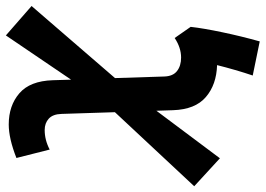

<svg xmlns="http://www.w3.org/2000/svg" viewBox="-153 -607 909 657"><g transform="rotate(-90 301.5 -278.5)"><path d="M488.3 155.8 371.6 131.8Q380.9 104.5 390.4 71.8Q399.9 39.1 407.2 9.8Q340.3 7.8 297.9 -28.6Q255.4 -64.9 252.9 -141.1L251 -197.8L88.4 19.5L-7.3 -68.4L246.1 -339.8L240.2 -522.5Q239.3 -552.2 223.9 -566.2Q208.5 -580.1 185.1 -580.1Q150.9 -580.1 118.2 -563L89.4 -676.8Q156.2 -703.1 204.1 -703.1Q268.6 -703.1 310.8 -666.7Q353 -630.4 355.5 -552.2L357.4 -489.7L508.8 -712.9L609.4 -625L362.8 -339.4L368.2 -170.9Q369.1 -141.1 387 -127.2Q404.8 -113.3 433.1 -113.3Q466.8 -113.3 500 -135.3L538.1 -80.6Q533.2 -36.6 519.5 28.3Q505.9 93.3 488.3 155.8Z"/></g></svg>

Font: CaskaydiaCove NF
Style: Bold Italic
Weight: 700
Italic angle: -10°
Designer: Aaron Bell
Foundry: Saja Typeworks
Version: Version 2111.001; VTT 6.35;Nerd Fonts 3.2.1